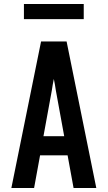

<svg xmlns="http://www.w3.org/2000/svg" viewBox="-20 -943 540 963"><path d="M37 0 186 -735H314L463 0H349L319 -164H181L151 0ZM198 -260H302L260 -490Q258 -504 255.5 -518.5Q253 -533 250 -547Q247 -533 244.5 -518.5Q242 -504 240 -490ZM100 -847V-923H400V-847Z"/></svg>

Font: Iosevka SS04
Style: Bold
Weight: 700
Monospace: yes
Designer: Belleve Invis
Foundry: Belleve Invis
Version: Version 19.0.0; ttfautohint (v1.8.4)